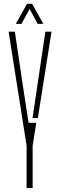

<svg xmlns="http://www.w3.org/2000/svg" viewBox="-20 -962 308 982"><path d="M116 0V-217.5L24 -800H56L91.5 -560L126 -334H165.5L147 -217.5V0ZM146.5 -358.5 176.5 -560 212 -800H243.5L173.5 -358ZM61 -840 118 -942.5H144.5L201.5 -840H172.5L131.5 -916.5L90 -840Z"/></svg>

Font: Big Shoulders Stencil Display Thin ExtraLight
Style: Regular
Weight: 250
Version: Version 2.001